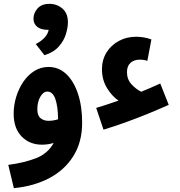

<svg xmlns="http://www.w3.org/2000/svg" viewBox="-20 -748 938 998"><path d="M518 -74 480 -187Q536 -204 596 -225Q561 -249 535.5 -291.5Q510 -334 510 -388Q510 -437 533.5 -475Q557 -513 597.5 -535Q638 -557 687 -557Q705 -557 725 -554Q745 -551 767 -543L746 -432Q733 -436 723 -437Q713 -438 707 -438Q677 -438 658.5 -421.5Q640 -405 640 -373Q640 -336 663 -310.5Q686 -285 714 -271Q763 -291 813 -314L857 -203Q808 -181 749.5 -157Q691 -133 631 -111.5Q571 -90 518 -74ZM52 230 23 109Q107 98 168 74Q229 50 259 -5Q230 4 198 4Q134 4 92.5 -38.5Q51 -81 51 -157Q51 -201 64 -244Q77 -287 101 -322.5Q125 -358 158.5 -379Q192 -400 232 -400Q285 -400 324 -363.5Q363 -327 385 -261.5Q407 -196 407 -110Q407 -10 361.5 63Q316 136 236 178Q156 220 52 230ZM174 -180Q174 -147 191 -133.5Q208 -120 232 -120Q257 -120 282 -128Q281 -196 267.5 -234Q254 -272 226 -272Q205 -272 189.5 -245Q174 -218 174 -180ZM211 -461 166 -519Q225 -550 233 -593H229Q192 -593 173 -609Q154 -625 154 -651Q154 -680 175 -704Q196 -728 237 -728Q276 -728 304.5 -703.5Q333 -679 333 -632Q333 -605 322.5 -570.5Q312 -536 285.5 -506Q259 -476 211 -461Z"/></svg>

Font: Noto Sans Arabic ExtCond
Style: Bold
Weight: 700
Width: 2
Designer: Monotype Design Team, Nadine Chahine, Nizar Qandah and Khaled Hosny
Foundry: Monotype Imaging Inc.
Version: Version 2.012; ttfautohint (v1.8.4.7-5d5b)